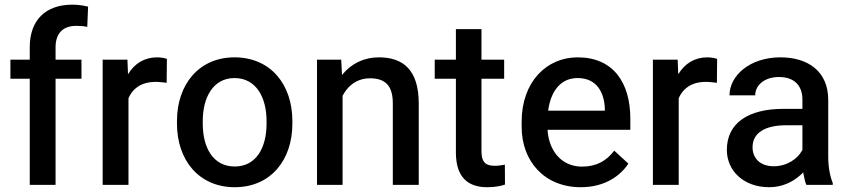

<svg xmlns="http://www.w3.org/2000/svg" viewBox="-20 -780 3581 810"><path d="M214.4 0V-447.8H323.7V-528.3H214.4V-580.6C214.4 -638.7 245.1 -670.9 301.3 -670.9C318.4 -670.9 335 -669.9 348.1 -666.5L351.6 -752C330.1 -757.3 308.6 -760.3 285.2 -760.3C173.8 -760.3 105.5 -696.8 105.5 -580.6V-528.3H23.9V-447.8H105.5V0Z M684.1 -531.2C676.8 -535.2 655.8 -538.1 643.1 -538.1C588.9 -538.1 548.3 -511.7 522 -469.7C521.5 -468.8 520.5 -467.8 520 -466.8L517.6 -528.3H413.1V0H522V-365.2C527.3 -378.4 535.2 -390.1 544.4 -399.9C565.4 -421.9 595.7 -434.6 636.7 -434.6C652.8 -434.6 668.5 -432.1 683.1 -430.7Z M726.6 -257.8C726.6 -105.5 818.4 9.8 970.2 9.8C1122.6 9.8 1213.4 -105.5 1213.4 -257.8V-270C1213.4 -422.9 1122.1 -538.1 969.2 -538.1C818.8 -538.1 726.6 -422.9 726.6 -270ZM835.4 -270C835.4 -367.7 878.4 -450.7 969.2 -450.7C1061.5 -450.7 1104.5 -367.7 1104.5 -270V-257.8C1104.5 -158.7 1062 -77.6 970.2 -77.6C877.9 -77.6 835.4 -158.7 835.4 -257.8Z M1419.4 -528.3H1317.4V0H1425.3V-376C1429.7 -384.3 1435.1 -392.6 1440.9 -400.4C1464.4 -430.7 1498.5 -449.7 1540 -449.7C1603 -449.7 1637.2 -421.4 1637.2 -343.8V0H1746.6V-342.8C1746.6 -485.4 1680.7 -538.1 1578.1 -538.1C1515.1 -538.1 1463.4 -511.7 1425.8 -467.3C1424.8 -465.8 1423.8 -464.8 1422.9 -463.4Z M2106.9 -528.3H2011.2V-657.2H1903.3V-528.3H1814V-447.8H1903.3V-136.7C1903.3 -27.8 1958.5 9.8 2035.2 9.8C2067.4 9.8 2093.3 4.9 2110.4 -1.5L2109.9 -85.4C2100.6 -83.5 2084 -80.6 2068.4 -80.6C2035.6 -80.6 2011.2 -89.4 2011.2 -141.1V-447.8H2106.9Z M2430.2 9.8C2532.7 9.8 2597.7 -39.1 2630.9 -89.8L2571.3 -144.5C2538.6 -101.1 2495.6 -77.1 2436 -77.1C2366.7 -77.1 2319.8 -118.7 2299.8 -179.2C2294.4 -195.8 2291 -213.4 2290 -232.4H2639.2V-279.3C2639.2 -430.7 2567.4 -538.1 2417 -538.1C2286.1 -538.1 2180.7 -435.1 2180.7 -266.6V-245.1C2180.7 -99.6 2276.9 9.8 2430.2 9.8ZM2298.3 -343.8C2315.9 -412.1 2356.9 -450.7 2417 -450.7C2498.5 -450.7 2529.3 -388.7 2531.7 -321.3V-313H2292.5C2293.9 -323.7 2295.9 -334 2298.3 -343.8Z M3005.4 -531.2C2998 -535.2 2977.1 -538.1 2964.4 -538.1C2910.2 -538.1 2869.6 -511.7 2843.3 -469.7C2842.8 -468.8 2841.8 -467.8 2841.3 -466.8L2838.9 -528.3H2734.4V0H2843.3V-365.2C2848.6 -378.4 2856.4 -390.1 2865.7 -399.9C2886.7 -421.9 2917 -434.6 2958 -434.6C2974.1 -434.6 2989.7 -432.1 3004.4 -430.7Z M3369.6 -45.9C3373 -28.3 3376.5 -12.2 3381.8 0H3493.2V-7.8C3481.4 -36.1 3474.1 -76.2 3474.1 -119.6V-358.9C3474.1 -478.5 3389.2 -538.1 3272.5 -538.1C3141.6 -538.1 3057.6 -459.5 3057.6 -377.9H3166C3166 -420.9 3205.6 -455.1 3266.1 -455.1C3332 -455.1 3365.2 -418 3365.2 -359.9V-320.8H3285.6C3134.8 -320.8 3046.4 -259.8 3046.4 -147.5C3046.4 -58.1 3119.1 9.8 3224.6 9.8C3279.8 9.8 3322.3 -11.7 3354 -39.1C3359.4 -43.5 3364.3 -48.3 3368.7 -53.2C3369.1 -50.8 3369.1 -48.3 3369.6 -45.9ZM3362.8 -143.6C3344.7 -110.4 3300.3 -78.6 3244.1 -78.6C3186 -78.6 3154.8 -113.3 3154.8 -158.7C3154.8 -217.8 3204.6 -251.5 3296.4 -251.5H3365.2V-147.9C3364.7 -146.5 3363.8 -145 3362.8 -143.6Z"/></svg>

Font: Bert Sans Medium
Style: Regular
Weight: 500
Designer: Christian Robertson (Google), Cristiano Sobral
Foundry: Google, Cristiano Sobral
Version: Version 3.101